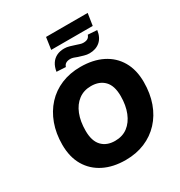

<svg xmlns="http://www.w3.org/2000/svg" viewBox="-231 -1179 1269 1350"><g transform="rotate(-30 403.5 -504.0)"><path d="M396 11Q295 11 220 -26.5Q145 -64 103.5 -134.5Q62 -205 62 -305Q62 -396 89.5 -471.5Q117 -547 167.5 -602Q218 -657 288.5 -686.5Q359 -716 445 -716Q547 -716 622 -678.5Q697 -641 738 -570.5Q779 -500 779 -401Q779 -309 752 -233.5Q725 -158 674 -103Q623 -48 552.5 -18.5Q482 11 396 11ZM398 -143Q459 -143 501 -175Q543 -207 566 -264.5Q589 -322 589 -397Q589 -481 549.5 -521.5Q510 -562 442 -562Q383 -562 340.5 -530Q298 -498 275.5 -441Q253 -384 253 -308Q253 -225 292 -184Q331 -143 398 -143ZM328 -922 342 -1019H680L665 -922ZM550 -766Q529 -766 507.5 -772.5Q486 -779 466 -785Q451 -791 437.5 -795.5Q424 -800 412 -800Q389 -800 375.5 -791.5Q362 -783 357 -766L283 -770Q289 -808 306 -833.5Q323 -859 349.5 -872Q376 -885 411 -885Q433 -885 454 -878.5Q475 -872 494 -866Q510 -861 523.5 -856.5Q537 -852 549 -852Q572 -852 585 -860Q598 -868 604 -886L678 -881Q670 -824 636 -795Q602 -766 550 -766Z"/></g></svg>

Font: Nunito Sans 12pt ExtraLight 12pt Black
Style: Italic
Weight: 900
Italic angle: -9°
Version: Version 3.101;gftools[0.9.27]